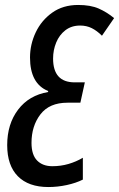

<svg xmlns="http://www.w3.org/2000/svg" viewBox="-20 -744 480 774"><path d="M175 10Q95 10 52 -33.5Q9 -77 9 -159Q9 -244 53 -302Q97 -360 174 -373V-377Q101 -407 101 -512Q101 -565 124 -613.5Q147 -662 190.5 -693Q234 -724 295 -724Q345 -724 378 -709.5Q411 -695 440 -671L391 -600Q371 -620 350 -630.5Q329 -641 303 -641Q268 -641 243.5 -622Q219 -603 206.5 -572.5Q194 -542 194 -508Q194 -412 281 -412H322L304 -330H252Q179 -330 143 -283Q107 -236 107 -168Q107 -120 129.5 -97Q152 -74 191 -74Q225 -74 256 -83Q287 -92 314 -108V-20Q286 -6 249 2Q212 10 175 10Z"/></svg>

Font: Noto Sans ExtraCondensed Medium
Style: Italic
Weight: 500
Width: 2
Italic angle: -12°
Designer: Monotype Design Team
Foundry: Monotype Imaging Inc.
Version: Version 2.013; ttfautohint (v1.8.4.7-5d5b)